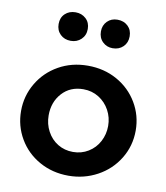

<svg xmlns="http://www.w3.org/2000/svg" viewBox="-86 -837 794 921"><g transform="rotate(10 311.0 -377.0)"><path d="M590 -257Q590 -330 553.5 -391.5Q517 -453 453.5 -488.5Q390 -524 311 -524Q232 -524 168.5 -488Q105 -452 68.5 -390Q32 -328 32 -255Q32 -182 68 -120.5Q104 -59 167.5 -23.5Q231 12 309 12Q385 12 449.5 -23Q514 -58 552 -120Q590 -182 590 -257ZM456 -256Q456 -215 437.5 -180Q419 -145 385.5 -124.5Q352 -104 311 -104Q270 -104 237 -124Q204 -144 185 -179.5Q166 -215 166 -257Q166 -322 205.5 -365.5Q245 -409 309 -409Q351 -409 384.5 -388Q418 -367 437 -332Q456 -297 456 -256ZM137 -697Q137 -666 157 -646.5Q177 -627 208 -627Q238 -627 258.5 -646.5Q279 -666 279 -697Q279 -728 258.5 -747Q238 -766 208 -766Q177 -766 157 -747Q137 -728 137 -697ZM343 -697Q343 -666 363 -646.5Q383 -627 412 -627Q443 -627 463 -646.5Q483 -666 483 -697Q483 -728 463 -747Q443 -766 412 -766Q382 -766 362.5 -746.5Q343 -727 343 -697Z"/></g></svg>

Font: Geom SemiBold
Style: Bold
Weight: 600
Version: Version 1.102